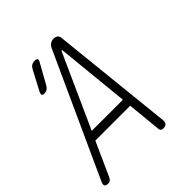

<svg xmlns="http://www.w3.org/2000/svg" viewBox="-216 -875 1020 1020"><g transform="rotate(-45 294.0 -365.0)"><path d="M405 -7 386 -200H124L37 -7Q33 1 27 5.5Q21 10 10 10Q-5 10 -10 2Q-15 -6 -7 -23L307 -711Q314 -725 324.5 -732.5Q335 -740 350 -740Q365 -740 373.5 -732.5Q382 -725 383 -711L455 -23Q457 -6 449 2Q441 10 426 10Q415 10 410.5 5.5Q406 1 405 -7ZM381 -250 340 -660Q339 -665 336.5 -665Q334 -665 332 -660L147 -250ZM146 -590Q139 -579 130.5 -573.5Q122 -568 109 -568Q97 -568 94.5 -574Q92 -580 97 -591L156 -703Q163 -716 172.5 -722Q182 -728 196 -728Q210 -728 213.5 -722Q217 -716 209 -703Z"/></g></svg>

Font: Maple Mono Thin
Style: Italic
Weight: 250
Italic angle: -10°
Monospace: yes
Designer: subframe7536
Version: Version 7.000